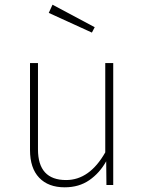

<svg xmlns="http://www.w3.org/2000/svg" viewBox="-20 -789 617 819"><path d="M463 0H434L433 -101Q405 -51 361 -20.5Q317 10 256 10Q186 10 147 -31Q108 -72 108 -149V-520H142V-152Q142 -21 262 -21Q362 -21 429 -139V-520H463ZM384 -673 372 -650 188 -734 204 -769Z"/></svg>

Font: FiraGO UltraLight
Style: Regular
Weight: 200
Designer: bBox Type
Foundry: bBox Type GmbH
Version: Version 1.001